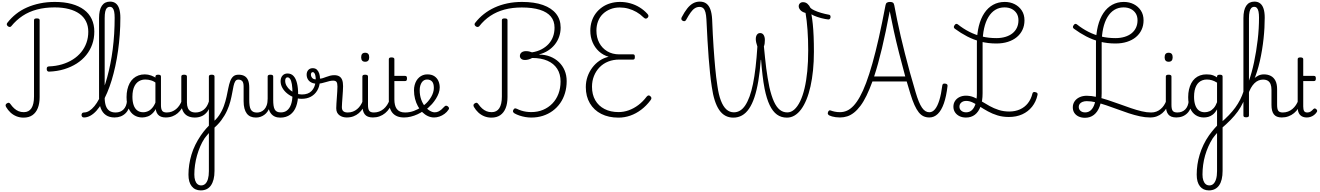

<svg xmlns="http://www.w3.org/2000/svg" viewBox="-20 -1444 16419 2388"><path d="M591 -553Q577 -552 569 -561Q561 -570 561 -586Q561 -603 567.5 -610Q574 -617 588 -618Q675 -621 750.5 -643.5Q826 -666 886.5 -704.5Q947 -743 989.5 -795Q1032 -847 1055 -911Q1078 -975 1078 -1049Q1078 -1121 1050 -1177.5Q1022 -1234 968.5 -1272.5Q915 -1311 837 -1331.5Q759 -1352 659 -1352Q539 -1352 439.5 -1325.5Q340 -1299 261.5 -1247Q183 -1195 120 -1118Q113 -1109 102 -1108.5Q91 -1108 79 -1117Q66 -1127 64.5 -1138.5Q63 -1150 71 -1160Q118 -1221 179 -1269.5Q240 -1318 315 -1351Q390 -1384 477 -1402Q564 -1420 662 -1420Q780 -1420 871 -1395Q962 -1370 1025 -1323Q1088 -1276 1120.5 -1207Q1153 -1138 1153 -1051Q1153 -966 1127 -892.5Q1101 -819 1052 -758.5Q1003 -698 934 -654Q865 -610 779 -583.5Q693 -557 591 -553ZM273 19Q225 19 183.5 2Q142 -15 110 -45Q78 -75 56 -113Q48 -127 50 -138.5Q52 -150 65 -158Q79 -167 89 -166Q99 -165 109 -151Q132 -118 157 -95.5Q182 -73 211 -61Q240 -49 276 -49Q339 -49 371 -98Q403 -147 403 -244V-1192Q403 -1205 411.5 -1210Q420 -1215 438 -1215Q456 -1215 464.5 -1210Q473 -1205 473 -1193V-237Q473 -156 450 -99Q427 -42 383 -11.5Q339 19 273 19Z M1024 17Q1008 17 1001 7.5Q994 -2 994 -14Q994 -26 1001 -35.5Q1008 -45 1024 -45Q1058 -45 1090.5 -65.5Q1123 -86 1154.5 -124Q1186 -162 1214 -216Q1242 -270 1267 -337.5Q1292 -405 1313.5 -484Q1335 -563 1352.5 -650.5Q1370 -738 1382 -831.5Q1394 -925 1400 -1024Q1406 -1123 1406 -1223Q1406 -1238 1416.5 -1245.5Q1427 -1253 1441.5 -1253Q1456 -1253 1466.5 -1245.5Q1477 -1238 1477 -1223Q1477 -1117 1469.5 -1014Q1462 -911 1448 -812Q1434 -713 1414 -621Q1394 -529 1369 -446.5Q1344 -364 1313.5 -292.5Q1283 -221 1249.5 -164Q1216 -107 1179.5 -66.5Q1143 -26 1103.5 -4.5Q1064 17 1024 17ZM1405 17Q1341 17 1298 -12Q1255 -41 1233.5 -96.5Q1212 -152 1212 -229V-1219Q1212 -1321 1247 -1372.5Q1282 -1424 1349 -1424Q1392 -1424 1420.5 -1401.5Q1449 -1379 1463 -1334Q1477 -1289 1477 -1223Q1477 -1207 1466.5 -1199.5Q1456 -1192 1441.5 -1192Q1427 -1192 1416.5 -1199.5Q1406 -1207 1406 -1223Q1406 -1269 1400 -1299Q1394 -1329 1380.5 -1344Q1367 -1359 1347 -1359Q1324 -1359 1309.5 -1344Q1295 -1329 1288.5 -1298.5Q1282 -1268 1282 -1219V-229Q1282 -171 1296 -129.5Q1310 -88 1340 -66.5Q1370 -45 1418 -45Q1430 -45 1436 -35.5Q1442 -26 1441 -14Q1440 -2 1431 7.5Q1422 17 1405 17Z M1405 17Q1393 17 1387 7.5Q1381 -2 1382 -14Q1383 -26 1392 -35.5Q1401 -45 1418 -45Q1449 -45 1474 -55Q1499 -65 1517 -83.5Q1535 -102 1545.5 -128Q1556 -154 1559 -186Q1560 -199 1571 -203.5Q1582 -208 1592.5 -203.5Q1603 -199 1602 -186Q1599 -137 1583.5 -99.5Q1568 -62 1542 -36Q1516 -10 1481.5 3.5Q1447 17 1405 17Z M1749 17Q1692 17 1648 -11.5Q1604 -40 1579 -96.5Q1554 -153 1554 -236Q1554 -287 1564 -330.5Q1574 -374 1592.5 -409Q1611 -444 1639 -468.5Q1667 -493 1702.5 -506Q1738 -519 1781 -519Q1821 -519 1861 -504.5Q1901 -490 1935 -465V-403Q1896 -433 1860 -444Q1824 -455 1786 -455Q1757 -455 1732.5 -446Q1708 -437 1688.5 -420Q1669 -403 1655 -377Q1641 -351 1634 -317Q1627 -283 1627 -240Q1627 -182 1641.5 -138.5Q1656 -95 1686 -71.5Q1716 -48 1760 -48Q1795 -48 1827 -64Q1859 -80 1885.5 -117Q1912 -154 1929 -215L1947 -163Q1925 -88 1891 -49Q1857 -10 1820 3.5Q1783 17 1749 17ZM2041 17Q2008 17 1983 7.5Q1958 -2 1942.5 -21.5Q1927 -41 1920 -69.5Q1913 -98 1913 -136V-491Q1913 -503 1921.5 -509Q1930 -515 1948 -515Q1965 -515 1973.5 -509.5Q1982 -504 1982 -492V-136Q1982 -88 1997 -66.5Q2012 -45 2054 -45Q2062 -45 2066.5 -35.5Q2071 -26 2070 -14Q2069 -2 2062 7.5Q2055 17 2041 17Z M2040 17Q2028 17 2022 7.5Q2016 -2 2017 -14Q2018 -26 2027 -35.5Q2036 -45 2053 -45Q2088 -45 2117 -56Q2146 -67 2170 -87Q2194 -107 2211.5 -133.5Q2229 -160 2240 -189Q2245 -202 2255 -201Q2265 -200 2272.5 -191Q2280 -182 2277 -172Q2264 -131 2242 -96.5Q2220 -62 2190.5 -36.5Q2161 -11 2123.5 3Q2086 17 2040 17Z M2477 924Q2405 924 2364.5 873Q2324 822 2324 729Q2324 666 2333.5 603.5Q2343 541 2361.5 479Q2380 417 2409.5 357Q2439 297 2478 240Q2494 217 2510.5 195.5Q2527 174 2544.5 154.5Q2562 135 2578 119V-87Q2564 -59 2545 -39Q2526 -19 2503.5 -6.5Q2481 6 2455.5 12Q2430 18 2404 18Q2351 18 2313 -2Q2275 -22 2255 -63Q2235 -104 2235 -166V-492Q2235 -504 2243.5 -509.5Q2252 -515 2269 -515Q2287 -515 2296 -509.5Q2305 -504 2305 -492V-169Q2305 -129 2316.5 -101Q2328 -73 2352 -59Q2376 -45 2413 -45Q2442 -45 2467.5 -54Q2493 -63 2514.5 -80Q2536 -97 2552 -123Q2568 -149 2578 -182V-493Q2578 -504 2586.5 -509.5Q2595 -515 2613 -515Q2630 -515 2639 -509.5Q2648 -504 2648 -493V681Q2648 741 2636.5 786Q2625 831 2603.5 862Q2582 893 2550 908.5Q2518 924 2477 924ZM2482 862Q2512 862 2533.5 842Q2555 822 2566.5 782Q2578 742 2578 685V211Q2569 221 2560 232Q2551 243 2541.5 254.5Q2532 266 2524 277Q2493 324 2470 378Q2447 432 2430.5 490Q2414 548 2405.5 608Q2397 668 2397 727Q2397 769 2407 799.5Q2417 830 2436 846Q2455 862 2482 862Z M2617 169Q2610 175 2603 167Q2596 159 2592 145Q2588 131 2591.5 116.5Q2595 102 2606 93Q2668 46 2705.5 -10Q2743 -66 2764 -124.5Q2785 -183 2797.5 -240Q2810 -297 2819.5 -346.5Q2829 -396 2843 -434Q2857 -472 2881 -493.5Q2905 -515 2948 -515Q2960 -515 2966.5 -505.5Q2973 -496 2972.5 -484Q2972 -472 2964.5 -463Q2957 -454 2944 -454Q2919 -454 2906 -433Q2893 -412 2885 -375.5Q2877 -339 2868.5 -290.5Q2860 -242 2845.5 -185Q2831 -128 2803.5 -67.5Q2776 -7 2731.5 53Q2687 113 2617 169Z M3163 18Q3125 18 3096.5 5.5Q3068 -7 3049 -32.5Q3030 -58 3020 -96Q3010 -134 3010 -186V-367Q3010 -418 2992 -436Q2974 -454 2945 -454Q2931 -454 2924 -463Q2917 -472 2917 -484Q2917 -496 2925 -505.5Q2933 -515 2947 -515Q2991 -515 3020.5 -498.5Q3050 -482 3065 -447Q3080 -412 3080 -356V-204Q3080 -163 3084 -133Q3088 -103 3098.5 -83.5Q3109 -64 3128 -54Q3147 -44 3176 -44Q3198 -44 3221.5 -52.5Q3245 -61 3265 -81Q3285 -101 3297 -134.5Q3309 -168 3309 -218L3334 -113Q3324 -81 3307 -56.5Q3290 -32 3267 -15.5Q3244 1 3218 9.5Q3192 18 3163 18ZM3466 19Q3428 19 3398.5 6Q3369 -7 3349 -33.5Q3329 -60 3319 -99Q3309 -138 3309 -190V-493Q3309 -504 3317.5 -509.5Q3326 -515 3343 -515Q3361 -515 3369.5 -509.5Q3378 -504 3378 -493V-204Q3378 -163 3382 -133Q3386 -103 3396.5 -83.5Q3407 -64 3425.5 -55Q3444 -46 3474 -46Q3494 -46 3513 -51.5Q3532 -57 3548 -69Q3564 -81 3577 -99.5Q3590 -118 3599 -143Q3608 -168 3613 -200.5Q3618 -233 3618 -274Q3618 -352 3610 -397.5Q3602 -443 3588 -462.5Q3574 -482 3556 -482Q3542 -482 3536.5 -494Q3531 -506 3535.5 -518Q3540 -530 3556 -530Q3602 -530 3631 -498.5Q3660 -467 3674 -409.5Q3688 -352 3688 -274Q3688 -230 3681.5 -191Q3675 -152 3663 -119.5Q3651 -87 3632.5 -61.5Q3614 -36 3589.5 -18Q3565 0 3534 9.5Q3503 19 3466 19Z M3732 -215Q3684 -215 3637.5 -232.5Q3591 -250 3553 -280.5Q3515 -311 3492.5 -350.5Q3470 -390 3470 -434Q3470 -477 3493.5 -503.5Q3517 -530 3556 -530Q3568 -530 3573 -518Q3578 -506 3574 -494Q3570 -482 3556 -482Q3542 -482 3534.5 -471Q3527 -460 3527 -439Q3527 -407 3544 -377Q3561 -347 3590.5 -322.5Q3620 -298 3657.5 -283.5Q3695 -269 3735 -269Q3814 -269 3855.5 -312.5Q3897 -356 3904 -424Q3906 -437 3919.5 -441.5Q3933 -446 3946 -441.5Q3959 -437 3958 -424Q3953 -363 3924 -315.5Q3895 -268 3846.5 -241.5Q3798 -215 3732 -215Z M4291 17Q4267 17 4244.5 10.5Q4222 4 4203 -9.5Q4184 -23 4173 -44.5Q4162 -66 4162 -98Q4162 -124 4164.5 -158.5Q4167 -193 4169.5 -231Q4172 -269 4174.5 -304.5Q4177 -340 4177 -367Q4177 -410 4165 -425.5Q4153 -441 4124 -441Q4102 -441 4078.5 -435.5Q4055 -430 4031 -422.5Q4007 -415 3980 -409Q3953 -403 3924 -403Q3884 -403 3854.5 -417Q3825 -431 3809.5 -457Q3794 -483 3794 -516Q3794 -551 3814.5 -573.5Q3835 -596 3869 -596Q3903 -596 3922.5 -576.5Q3942 -557 3951 -527.5Q3960 -498 3960 -466Q3975 -466 3994.5 -472Q4014 -478 4037 -487Q4060 -496 4085.5 -502.5Q4111 -509 4138 -509Q4175 -509 4199.5 -494.5Q4224 -480 4235.5 -450Q4247 -420 4247 -372Q4247 -345 4244.5 -309Q4242 -273 4239.5 -235.5Q4237 -198 4234.5 -165.5Q4232 -133 4232 -112Q4232 -76 4250.5 -60.5Q4269 -45 4304 -45Q4316 -45 4322.5 -35.5Q4329 -26 4328 -14Q4327 -2 4318 7.5Q4309 17 4291 17ZM3907 -457Q3907 -480 3903 -500.5Q3899 -521 3891 -534Q3883 -547 3870 -547Q3859 -547 3853 -538.5Q3847 -530 3847 -516Q3847 -494 3862.5 -475.5Q3878 -457 3907 -457Z M4292 17Q4280 17 4274 7.5Q4268 -2 4269 -14Q4270 -26 4279 -35.5Q4288 -45 4305 -45Q4340 -45 4369 -56Q4398 -67 4422 -87Q4446 -107 4463.5 -133.5Q4481 -160 4492 -189Q4497 -202 4507 -201Q4517 -200 4524.5 -191Q4532 -182 4529 -172Q4516 -131 4494 -96.5Q4472 -62 4442.5 -36.5Q4413 -11 4375.5 3Q4338 17 4292 17Z M4618 17Q4582 17 4556.5 7Q4531 -3 4516 -23Q4501 -43 4494 -72Q4487 -101 4487 -139V-493Q4487 -504 4495.5 -509.5Q4504 -515 4521 -515Q4539 -515 4548 -509.5Q4557 -504 4557 -493V-139Q4557 -88 4572 -66.5Q4587 -45 4631 -45Q4642 -45 4648 -35.5Q4654 -26 4653 -14Q4652 -2 4643.5 7.5Q4635 17 4618 17ZM4522 -676Q4497 -676 4484.5 -690Q4472 -704 4472 -732Q4472 -760 4484.5 -774Q4497 -788 4522 -788Q4547 -788 4559.5 -774Q4572 -760 4572 -732Q4572 -704 4559.5 -690Q4547 -676 4522 -676Z M4617 17Q4605 17 4599 7.5Q4593 -2 4594 -14Q4595 -26 4604 -35.5Q4613 -45 4630 -45Q4665 -45 4695.5 -56.5Q4726 -68 4750.5 -88.5Q4775 -109 4794 -137.5Q4813 -166 4824 -199Q4829 -212 4839.5 -211Q4850 -210 4858 -202Q4866 -194 4862 -183Q4849 -137 4825.5 -100Q4802 -63 4770.5 -37Q4739 -11 4700.5 3Q4662 17 4617 17Z M5006 17Q4956 17 4920.5 2.5Q4885 -12 4861.5 -40Q4838 -68 4827 -109Q4816 -150 4816 -202V-708Q4816 -719 4824 -724.5Q4832 -730 4849 -730Q4867 -730 4876 -724.5Q4885 -719 4885 -708V-500H5019Q5031 -500 5036.5 -493Q5042 -486 5042 -468Q5042 -451 5036.5 -443.5Q5031 -436 5019 -436H4885V-208Q4885 -171 4892 -141Q4899 -111 4914.5 -89.5Q4930 -68 4955.5 -56.5Q4981 -45 5018 -45Q5030 -45 5036 -35.5Q5042 -26 5041 -14Q5040 -2 5031.5 7.5Q5023 17 5006 17Z M5006 17Q4991 17 4985 7.5Q4979 -2 4981.5 -14Q4984 -26 4993.5 -35.5Q5003 -45 5019 -45Q5075 -45 5128 -64.5Q5181 -84 5221 -114Q5232 -121 5240.5 -117Q5249 -113 5253.5 -103Q5258 -93 5257.5 -82Q5257 -71 5248 -66Q5215 -42 5174 -23Q5133 -4 5090 6.5Q5047 17 5006 17Z M5222 -112Q5245 -128 5266 -146Q5287 -164 5304 -184Q5327 -211 5343 -239Q5359 -267 5367.5 -295Q5376 -323 5376 -350Q5376 -406 5353.5 -430.5Q5331 -455 5291 -455Q5271 -455 5254.5 -446Q5238 -437 5226 -419.5Q5214 -402 5207 -377.5Q5200 -353 5200 -322Q5200 -260 5217.5 -209.5Q5235 -159 5263.5 -123Q5292 -87 5325 -67Q5358 -47 5387 -47Q5412 -47 5432.5 -57Q5453 -67 5471.5 -83Q5490 -99 5507 -118Q5518 -130 5528.5 -129.5Q5539 -129 5550 -121Q5561 -112 5564 -102Q5567 -92 5559 -81Q5539 -50 5509 -28Q5479 -6 5445.5 5.5Q5412 17 5379 17Q5339 17 5302 0Q5265 -17 5233.5 -48Q5202 -79 5178.5 -121.5Q5155 -164 5142 -214.5Q5129 -265 5129 -321Q5129 -355 5137 -385.5Q5145 -416 5159.5 -440.5Q5174 -465 5194.5 -482.5Q5215 -500 5240 -509.5Q5265 -519 5294 -519Q5349 -519 5383 -496Q5417 -473 5433 -436Q5449 -399 5449 -356Q5449 -322 5436.5 -286.5Q5424 -251 5402.5 -216.5Q5381 -182 5353 -150Q5331 -126 5306.5 -104Q5282 -82 5254 -63Z M6588 18Q6550 18 6513 11.5Q6476 5 6441.5 -6.5Q6407 -18 6379 -34Q6365 -43 6361 -53.5Q6357 -64 6365 -78Q6373 -93 6382.5 -95.5Q6392 -98 6408 -91Q6434 -78 6463.5 -68.5Q6493 -59 6524.5 -54.5Q6556 -50 6588 -50Q6668 -50 6734.5 -78Q6801 -106 6850 -156.5Q6899 -207 6925.5 -277Q6952 -347 6952 -430Q6952 -523 6910 -588.5Q6868 -654 6789 -688.5Q6710 -723 6599 -723Q6575 -710 6552.5 -704Q6530 -698 6510 -698Q6479 -698 6462.5 -712.5Q6446 -727 6446 -748Q6446 -764 6454 -777.5Q6462 -791 6479 -799.5Q6496 -808 6519 -808Q6543 -808 6561.5 -804Q6580 -800 6597 -793Q6662 -803 6714 -830Q6766 -857 6802.5 -896.5Q6839 -936 6858 -987.5Q6877 -1039 6877 -1100Q6877 -1183 6831 -1238.5Q6785 -1294 6694 -1322.5Q6603 -1351 6470 -1351Q6352 -1351 6255 -1325Q6158 -1299 6079.5 -1247Q6001 -1195 5940 -1117Q5931 -1109 5920 -1108.5Q5909 -1108 5897 -1117Q5884 -1127 5882.5 -1138.5Q5881 -1150 5890 -1160Q5937 -1221 5998 -1269Q6059 -1317 6132 -1350.5Q6205 -1384 6290.5 -1402Q6376 -1420 6473 -1420Q6626 -1420 6733 -1382Q6840 -1344 6896.5 -1273Q6953 -1202 6953 -1101Q6953 -1041 6934 -987Q6915 -933 6880 -889.5Q6845 -846 6796 -814.5Q6747 -783 6687 -768V-765Q6760 -765 6822.5 -740.5Q6885 -716 6931.5 -671.5Q6978 -627 7003 -567Q7028 -507 7028 -435Q7028 -356 7007 -286Q6986 -216 6947 -160.5Q6908 -105 6853.5 -65Q6799 -25 6732 -3.5Q6665 18 6588 18ZM6092 19Q6044 19 6002.5 2Q5961 -15 5929 -45Q5897 -75 5875 -113Q5867 -127 5869 -138.5Q5871 -150 5884 -158Q5898 -167 5908 -166Q5918 -165 5928 -151Q5951 -118 5976 -95.5Q6001 -73 6030 -61Q6059 -49 6095 -49Q6158 -49 6190 -98Q6222 -147 6222 -244V-1193Q6222 -1205 6230.5 -1210Q6239 -1215 6257 -1215Q6275 -1215 6283.5 -1210Q6292 -1205 6292 -1193V-237Q6292 -156 6269 -99Q6246 -42 6202 -11.5Q6158 19 6092 19Z M7672 19Q7549 19 7458 -27.5Q7367 -74 7316.5 -159.5Q7266 -245 7266 -361Q7266 -429 7287 -490Q7308 -551 7346 -602Q7384 -653 7436 -688.5Q7488 -724 7550 -738Q7481 -758 7430 -804.5Q7379 -851 7350.5 -917.5Q7322 -984 7322 -1062Q7322 -1124 7339.5 -1179Q7357 -1234 7390 -1278Q7423 -1322 7468.5 -1354Q7514 -1386 7570.5 -1403Q7627 -1420 7692 -1420Q7757 -1420 7818.5 -1403Q7880 -1386 7934 -1353Q7988 -1320 8031 -1273Q8043 -1261 8045 -1248.5Q8047 -1236 8034 -1222Q8020 -1210 8008.5 -1212.5Q7997 -1215 7982 -1229Q7943 -1268 7895.5 -1295Q7848 -1322 7795.5 -1336.5Q7743 -1351 7687 -1351Q7624 -1351 7570.5 -1329.5Q7517 -1308 7478 -1270.5Q7439 -1233 7418.5 -1179.5Q7398 -1126 7398 -1064Q7398 -977 7433.5 -910.5Q7469 -844 7533 -806Q7597 -768 7680 -768H7854Q7866 -768 7871 -761Q7876 -754 7876 -736Q7876 -718 7871 -710.5Q7866 -703 7854 -703H7681Q7607 -703 7545 -678.5Q7483 -654 7438 -608Q7393 -562 7368 -500Q7343 -438 7343 -365Q7343 -268 7383.5 -197.5Q7424 -127 7498.5 -88.5Q7573 -50 7673 -50Q7738 -50 7800.5 -72.5Q7863 -95 7919.5 -137.5Q7976 -180 8022 -241Q8034 -255 8044.5 -257Q8055 -259 8067 -249Q8081 -237 8082 -225Q8083 -213 8070 -196Q8019 -128 7955 -79.5Q7891 -31 7819.5 -6Q7748 19 7672 19Z M9101 19Q8990 19 8925 -76.5Q8860 -172 8833 -363Q8820 -447 8811 -535.5Q8802 -624 8794 -724.5Q8786 -825 8779.5 -943Q8773 -1061 8766 -1204Q8763 -1257 8754 -1291Q8745 -1325 8727 -1341.5Q8709 -1358 8680 -1358Q8649 -1358 8622.5 -1341.5Q8596 -1325 8570.5 -1289.5Q8545 -1254 8513 -1196Q8507 -1185 8497 -1181.5Q8487 -1178 8472 -1185Q8458 -1192 8455 -1203.5Q8452 -1215 8458 -1228Q8493 -1295 8527 -1338Q8561 -1381 8599.5 -1402.5Q8638 -1424 8683 -1424Q8733 -1424 8765.5 -1399.5Q8798 -1375 8815.5 -1326.5Q8833 -1278 8837 -1206Q8841 -1104 8845.5 -1017.5Q8850 -931 8855 -858.5Q8860 -786 8865 -721.5Q8870 -657 8875.5 -599Q8881 -541 8887.5 -485.5Q8894 -430 8903 -374Q8918 -266 8946 -193Q8974 -120 9014 -83.5Q9054 -47 9108 -47Q9149 -47 9184.5 -68.5Q9220 -90 9249 -133.5Q9278 -177 9302.5 -243.5Q9327 -310 9345.5 -401Q9364 -492 9377.5 -608Q9391 -724 9400 -865Q9392 -887 9386 -912.5Q9380 -938 9380 -959Q9380 -980 9386 -996.5Q9392 -1013 9404 -1023Q9416 -1033 9433 -1033Q9463 -1033 9478 -1008.5Q9493 -984 9493 -947Q9493 -925 9490.5 -904.5Q9488 -884 9481 -867Q9489 -790 9495.5 -722.5Q9502 -655 9510 -595Q9518 -535 9527.5 -477Q9537 -419 9549 -361Q9574 -251 9605.5 -181.5Q9637 -112 9678 -79Q9719 -46 9772 -46Q9819 -46 9859 -81.5Q9899 -117 9931.5 -183.5Q9964 -250 9986.5 -345Q10009 -440 10020.5 -558.5Q10032 -677 10032 -816Q10032 -882 10030 -946Q10028 -1010 10023.5 -1070.5Q10019 -1131 10013 -1184.5Q10007 -1238 9999 -1283Q9957 -1294 9935.5 -1318Q9914 -1342 9914 -1366Q9914 -1387 9928.5 -1402Q9943 -1417 9967 -1417Q10000 -1417 10023 -1396.5Q10046 -1376 10060 -1346Q10074 -1331 10109.5 -1314.5Q10145 -1298 10192.5 -1284Q10240 -1270 10290 -1261Q10303 -1259 10306.5 -1251Q10310 -1243 10310 -1233Q10310 -1221 10302.5 -1211Q10295 -1201 10282 -1202Q10265 -1204 10241.5 -1208Q10218 -1212 10192.5 -1219Q10167 -1226 10143.5 -1234Q10120 -1242 10101 -1250.5Q10082 -1259 10072 -1266Q10082 -1212 10089 -1144Q10096 -1076 10099.5 -991Q10103 -906 10103 -800Q10103 -678 10092 -569.5Q10081 -461 10060.5 -369.5Q10040 -278 10010.5 -206Q9981 -134 9944 -84Q9907 -34 9862.5 -7.5Q9818 19 9767 19Q9696 19 9643.5 -19Q9591 -57 9553 -136Q9515 -215 9490 -339Q9482 -380 9475.5 -422.5Q9469 -465 9464 -510Q9459 -555 9454 -602Q9449 -649 9446 -699H9442Q9431 -552 9411.5 -436Q9392 -320 9363.5 -234.5Q9335 -149 9296.5 -92.5Q9258 -36 9209 -8.5Q9160 19 9101 19Z M10427 17Q10399 17 10374 13.5Q10349 10 10329 4.5Q10309 -1 10295 -8Q10285 -13 10278.5 -23Q10272 -33 10278 -48Q10283 -64 10292 -69Q10301 -74 10311 -70Q10331 -62 10361.5 -55.5Q10392 -49 10427 -49Q10473 -49 10514.5 -67.5Q10556 -86 10596 -128.5Q10636 -171 10675 -241Q10714 -311 10752.5 -413.5Q10791 -516 10830.5 -655.5Q10870 -795 10910.5 -975Q10951 -1155 10994 -1381Q10998 -1403 11012 -1411.5Q11026 -1420 11048 -1420Q11071 -1420 11084 -1412.5Q11097 -1405 11102 -1381Q11119 -1290 11139 -1192.5Q11159 -1095 11183 -991.5Q11207 -888 11235.5 -776Q11264 -664 11296.5 -545Q11329 -426 11368 -297Q11388 -229 11407.5 -181.5Q11427 -134 11447.5 -104.5Q11468 -75 11490.5 -61.5Q11513 -48 11539 -48Q11578 -48 11609 -85.5Q11640 -123 11663 -197.5Q11686 -272 11700 -382Q11702 -395 11710.5 -401Q11719 -407 11736 -404Q11753 -402 11759.5 -394.5Q11766 -387 11765 -375Q11750 -245 11719.5 -158Q11689 -71 11643.5 -27Q11598 17 11539 17Q11499 17 11466.5 2Q11434 -13 11406.5 -47.5Q11379 -82 11353.5 -138.5Q11328 -195 11303 -277Q11291 -317 11279.5 -355.5Q11268 -394 11257 -431H10831Q10794 -330 10757.5 -255Q10721 -180 10682 -128Q10643 -76 10602 -43.5Q10561 -11 10518 3Q10475 17 10427 17ZM10852 -493H11239Q11197 -647 11161.5 -787Q11126 -927 11097.5 -1056.5Q11069 -1186 11046 -1305Q10997 -1043 10949 -842Q10901 -641 10852 -493Z M12528 11Q12450 11 12385.5 -9Q12321 -29 12267 -59Q12213 -89 12166.5 -119Q12120 -149 12078.5 -169Q12037 -189 11998 -189Q11960 -189 11936.5 -169Q11913 -149 11913 -117Q11913 -86 11936.5 -66.5Q11960 -47 11996 -47Q12039 -47 12068.5 -74.5Q12098 -102 12114 -155.5Q12130 -209 12130 -285V-903Q12130 -1023 12154 -1119Q12178 -1215 12223 -1282Q12268 -1349 12332 -1384.5Q12396 -1420 12477 -1420Q12545 -1420 12600 -1392Q12655 -1364 12688.5 -1313Q12722 -1262 12722 -1191Q12722 -1126 12697 -1073Q12672 -1020 12626 -982Q12580 -944 12515.5 -923.5Q12451 -903 12372 -903Q12270 -903 12180 -926Q12090 -949 12010 -990.5Q11930 -1032 11857 -1086Q11845 -1094 11843.5 -1105.5Q11842 -1117 11852 -1130Q11861 -1145 11872 -1147Q11883 -1149 11894 -1140Q11959 -1088 12034 -1049.5Q12109 -1011 12193 -990.5Q12277 -970 12372 -970Q12434 -970 12485.5 -985.5Q12537 -1001 12573 -1030Q12609 -1059 12628 -1100Q12647 -1141 12647 -1191Q12647 -1242 12624.5 -1277.5Q12602 -1313 12563.5 -1332.5Q12525 -1352 12473 -1352Q12409 -1352 12359 -1321.5Q12309 -1291 12273.5 -1232.5Q12238 -1174 12219.5 -1090.5Q12201 -1007 12201 -901V-285Q12201 -188 12176 -120Q12151 -52 12105 -17Q12059 18 11994 18Q11949 18 11914 1Q11879 -16 11858.5 -46.5Q11838 -77 11838 -117Q11838 -157 11858 -188Q11878 -219 11913.5 -236.5Q11949 -254 11994 -254Q12044 -254 12091 -234.5Q12138 -215 12186.5 -185Q12235 -155 12288 -125.5Q12341 -96 12401.5 -76.5Q12462 -57 12532 -57Q12606 -57 12665.5 -83.5Q12725 -110 12764.5 -160.5Q12804 -211 12821 -281Q12824 -294 12835 -298.5Q12846 -303 12863 -296Q12877 -293 12882 -284.5Q12887 -276 12884 -263Q12866 -179 12816.5 -117Q12767 -55 12694 -22Q12621 11 12528 11Z M13475 21Q13430 21 13395.5 5Q13361 -11 13342 -40Q13323 -69 13323 -109Q13323 -151 13345.5 -184Q13368 -217 13407.5 -235Q13447 -253 13497 -253Q13554 -253 13620.5 -238Q13687 -223 13759 -199.5Q13831 -176 13903.5 -149.5Q13976 -123 14046 -99Q14116 -75 14179.5 -60Q14243 -45 14296 -45Q14312 -45 14318 -35.5Q14324 -26 14321.5 -14Q14319 -2 14309 7.5Q14299 17 14284 17Q14224 17 14157 2.5Q14090 -12 14020 -35Q13950 -58 13879.5 -84.5Q13809 -111 13740.5 -134Q13672 -157 13610.5 -171.5Q13549 -186 13496 -186Q13467 -186 13444 -177Q13421 -168 13409 -152Q13397 -136 13397 -115Q13397 -84 13419 -65Q13441 -46 13477 -46Q13519 -46 13549 -74.5Q13579 -103 13595 -156Q13611 -209 13611 -284V-903Q13611 -1023 13635 -1119Q13659 -1215 13704 -1282Q13749 -1349 13813 -1384.5Q13877 -1420 13958 -1420Q14026 -1420 14081 -1392Q14136 -1364 14169.5 -1313Q14203 -1262 14203 -1191Q14203 -1126 14178 -1073Q14153 -1020 14107 -982Q14061 -944 13996.5 -923.5Q13932 -903 13853 -903Q13751 -903 13661 -926Q13571 -949 13491 -990.5Q13411 -1032 13338 -1086Q13326 -1094 13324.5 -1105.5Q13323 -1117 13333 -1130Q13342 -1145 13353 -1147Q13364 -1149 13375 -1140Q13440 -1088 13515 -1049.5Q13590 -1011 13674 -990.5Q13758 -970 13853 -970Q13915 -970 13966.5 -985.5Q14018 -1001 14054 -1030Q14090 -1059 14109 -1100Q14128 -1141 14128 -1191Q14128 -1242 14105.5 -1277.5Q14083 -1313 14044.5 -1332.5Q14006 -1352 13954 -1352Q13890 -1352 13840 -1321.5Q13790 -1291 13754.5 -1232.5Q13719 -1174 13700.5 -1090.5Q13682 -1007 13682 -901V-284Q13682 -188 13657 -120Q13632 -52 13585.5 -15.5Q13539 21 13475 21Z M14285 17Q14273 17 14267 7.5Q14261 -2 14262 -14Q14263 -26 14272 -35.5Q14281 -45 14298 -45Q14333 -45 14362 -56Q14391 -67 14415 -87Q14439 -107 14456.5 -133.5Q14474 -160 14485 -189Q14490 -202 14500 -201Q14510 -200 14517.5 -191Q14525 -182 14522 -172Q14509 -131 14487 -96.5Q14465 -62 14435.5 -36.5Q14406 -11 14368.5 3Q14331 17 14285 17Z M14611 17Q14575 17 14549.5 7Q14524 -3 14509 -23Q14494 -43 14487 -72Q14480 -101 14480 -139V-493Q14480 -504 14488.5 -509.5Q14497 -515 14514 -515Q14532 -515 14541 -509.5Q14550 -504 14550 -493V-139Q14550 -88 14565 -66.5Q14580 -45 14624 -45Q14635 -45 14641 -35.5Q14647 -26 14646 -14Q14645 -2 14636.5 7.5Q14628 17 14611 17ZM14515 -676Q14490 -676 14477.5 -690Q14465 -704 14465 -732Q14465 -760 14477.5 -774Q14490 -788 14515 -788Q14540 -788 14552.5 -774Q14565 -760 14565 -732Q14565 -704 14552.5 -690Q14540 -676 14515 -676Z M14610 17Q14598 17 14592 7.5Q14586 -2 14587 -14Q14588 -26 14597 -35.5Q14606 -45 14623 -45Q14654 -45 14679 -55Q14704 -65 14722 -83.5Q14740 -102 14750.5 -128Q14761 -154 14764 -186Q14765 -199 14776 -203.5Q14787 -208 14797.5 -203.5Q14808 -199 14807 -186Q14804 -137 14788.5 -99.5Q14773 -62 14747 -36Q14721 -10 14686.5 3.5Q14652 17 14610 17Z M15016 924Q14945 924 14904.5 873.5Q14864 823 14864 728Q14864 666 14873 603.5Q14882 541 14901 479Q14920 417 14948.5 357Q14977 297 15017 240Q15033 218 15050 196Q15067 174 15084.5 154.5Q15102 135 15117 119V-84Q15093 -41 15065 -19.5Q15037 2 15008.5 9.5Q14980 17 14952 17Q14896 17 14852 -11.5Q14808 -40 14783 -96.5Q14758 -153 14758 -236Q14758 -287 14768 -330.5Q14778 -374 14796.5 -409Q14815 -444 14842.5 -468.5Q14870 -493 14906 -506Q14942 -519 14985 -519Q15012 -519 15032.5 -516Q15053 -513 15073 -505Q15093 -497 15117 -482V-493Q15117 -504 15125.5 -509.5Q15134 -515 15152 -515Q15169 -515 15177.5 -509.5Q15186 -504 15186 -493V681Q15186 740 15175 785.5Q15164 831 15142 862Q15120 893 15088 908.5Q15056 924 15016 924ZM15022 862Q15052 862 15073 841.5Q15094 821 15105.5 781.5Q15117 742 15117 684V210Q15108 220 15098.5 231.5Q15089 243 15080.5 254Q15072 265 15063 277Q15033 324 15009 378Q14985 432 14968.5 489.5Q14952 547 14944 607.5Q14936 668 14936 727Q14936 769 14946 799Q14956 829 14975 845.5Q14994 862 15022 862ZM14964 -48Q14994 -48 15022.5 -60Q15051 -72 15075.5 -99.5Q15100 -127 15117 -173V-416Q15084 -437 15053 -446Q15022 -455 14990 -455Q14961 -455 14936 -446Q14911 -437 14891.5 -420Q14872 -403 14858.5 -377Q14845 -351 14838 -317Q14831 -283 14831 -240Q14831 -182 14845.5 -138.5Q14860 -95 14889.5 -71.5Q14919 -48 14964 -48Z M15166 158Q15160 164 15155.5 156Q15151 148 15149 134.5Q15147 121 15148.5 108Q15150 95 15155 90Q15216 38 15262.5 -10Q15309 -58 15343.5 -105.5Q15378 -153 15404 -204Q15430 -255 15449 -314Q15455 -333 15465.5 -334Q15476 -335 15483.5 -325Q15491 -315 15487 -300Q15468 -228 15440.5 -169Q15413 -110 15374.5 -57Q15336 -4 15284.5 48.5Q15233 101 15166 158Z M15922 17Q15887 17 15862.5 7Q15838 -3 15823 -23Q15808 -43 15801 -72Q15794 -101 15794 -139V-326Q15794 -368 15783 -396.5Q15772 -425 15749 -439.5Q15726 -454 15688 -454Q15660 -454 15633 -443Q15606 -432 15582 -408.5Q15558 -385 15538 -349.5Q15518 -314 15502 -264L15484 -311Q15501 -357 15522.5 -395Q15544 -433 15571 -460.5Q15598 -488 15630 -503.5Q15662 -519 15700 -519Q15748 -519 15785 -500Q15822 -481 15843 -440.5Q15864 -400 15864 -334V-139Q15864 -88 15878.5 -66.5Q15893 -45 15935 -45Q15947 -45 15952.5 -35.5Q15958 -26 15957 -14Q15956 -2 15947.5 7.5Q15939 17 15922 17ZM15479 15Q15461 15 15453 9.5Q15445 4 15445 -7V-1218Q15445 -1321 15480 -1372.5Q15515 -1424 15582 -1424Q15625 -1424 15653.5 -1401.5Q15682 -1379 15696 -1334.5Q15710 -1290 15710 -1224Q15710 -1164 15706.5 -1098Q15703 -1032 15695.5 -963Q15688 -894 15676.5 -823.5Q15665 -753 15649.5 -684.5Q15634 -616 15613.5 -552Q15593 -488 15568.5 -431Q15544 -374 15514 -325V-7Q15514 4 15505.5 9.5Q15497 15 15479 15ZM15514 -441Q15531 -488 15547 -545.5Q15563 -603 15577 -669Q15591 -735 15602.5 -805.5Q15614 -876 15622.5 -948Q15631 -1020 15635 -1090Q15639 -1160 15639 -1224Q15639 -1269 15633 -1299Q15627 -1329 15613.5 -1344Q15600 -1359 15580 -1359Q15557 -1359 15542.5 -1343.5Q15528 -1328 15521 -1297Q15514 -1266 15514 -1217Z M15921 17Q15909 17 15903 7.5Q15897 -2 15898 -14Q15899 -26 15908 -35.5Q15917 -45 15934 -45Q15969 -45 15999.5 -56.5Q16030 -68 16054.5 -88.5Q16079 -109 16098 -137.5Q16117 -166 16128 -199Q16133 -212 16143.5 -211Q16154 -210 16162 -202Q16170 -194 16166 -183Q16153 -137 16129.5 -100Q16106 -63 16074.5 -37Q16043 -11 16004.5 3Q15966 17 15921 17Z M16234 17Q16196 17 16170.5 2Q16145 -13 16132.5 -41Q16120 -69 16120 -109V-708Q16120 -719 16128 -724.5Q16136 -730 16153 -730Q16171 -730 16180 -724.5Q16189 -719 16189 -708V-500H16323Q16335 -500 16340.5 -493Q16346 -486 16346 -468Q16346 -451 16340.5 -443.5Q16335 -436 16323 -436H16189V-120Q16189 -82 16199.5 -63.5Q16210 -45 16240 -45Q16264 -45 16281.5 -57Q16299 -69 16316 -88Q16326 -97 16335 -95Q16344 -93 16352 -85Q16361 -77 16362 -68Q16363 -59 16358 -51Q16343 -28 16323 -13Q16303 2 16280.5 9.5Q16258 17 16234 17Z"/></svg>

Font: Playwrite BE WAL Light
Style: Regular
Weight: 300
Version: Version 1.002